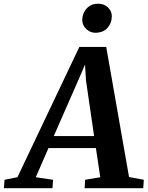

<svg xmlns="http://www.w3.org/2000/svg" viewBox="-94 -994 779 1014"><path d="M-73.5 0 -70 -44.5 -2 -58 325 -746H467L587.5 -59L665.5 -44.5L662.5 0H353L355.5 -44.5L435.5 -58L412.5 -212H162L95 -58L186.5 -44.5L183 0ZM190 -275.5H403L360 -570L355 -653L322 -576ZM409 -821Q391 -821 374.8 -830.8Q358.5 -840.5 349 -856.8Q339.5 -873 340.5 -891.5Q342 -927 365.2 -950.8Q388.5 -974.5 424 -974.5Q456 -974.5 476.5 -954.5Q497 -934.5 496.5 -907Q496 -871 473 -846Q450 -821 409 -821Z"/></svg>

Font: Merriweather 28pt
Style: Bold Italic
Weight: 700
Italic angle: -7.8°
Version: Version 2.101